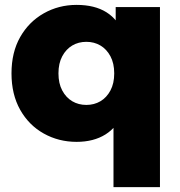

<svg xmlns="http://www.w3.org/2000/svg" viewBox="-20 -571 735 785"><path d="M293 9Q220 9 159 -25Q98 -59 62.5 -122Q27 -185 27 -271Q27 -357 62.5 -419.5Q98 -482 159 -516.5Q220 -551 293 -551Q367 -551 415 -521Q463 -491 487 -429.5Q511 -368 511 -271Q511 -175 485.5 -113.5Q460 -52 411.5 -21.5Q363 9 293 9ZM333 -142Q365 -142 390.5 -157Q416 -172 431.5 -201Q447 -230 447 -271Q447 -312 431.5 -341Q416 -370 390.5 -385Q365 -400 333 -400Q301 -400 275.5 -385Q250 -370 234.5 -341Q219 -312 219 -271Q219 -230 234.5 -201Q250 -172 275.5 -157Q301 -142 333 -142ZM444 194V-91L454 -271L453 -450V-542H634V194Z"/></svg>

Font: Montserrat Thin ExtraBold
Style: Regular
Weight: 800
Version: Version 9.000